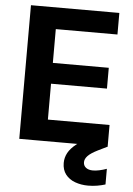

<svg xmlns="http://www.w3.org/2000/svg" viewBox="-60 -745 692 1002"><g transform="rotate(5 285.5 -244.0)"><path d="M61 0V-700H524V-587H201V-410H494V-301H201V-113H524V0ZM440 212Q403 212 371.5 200.5Q340 189 321.5 165Q303 141 303 105Q303 77 316.5 52Q330 27 361.5 2.5Q393 -22 449 -46L494 -65L525 0L474 25Q438 43 423 59Q408 75 408 92Q408 110 421.5 120.5Q435 131 458 131Q473 131 492 127Q511 123 530 116V198Q511 204 488 208Q465 212 440 212Z"/></g></svg>

Font: DM Sans 28pt ExtraBold
Style: Regular
Weight: 800
Version: Version 4.004;gftools[0.9.30]